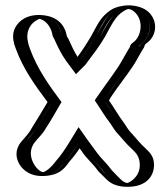

<svg xmlns="http://www.w3.org/2000/svg" viewBox="-20 -618 649 743"><path d="M556 21C556 67 519 105 473 105C450 105 430 97 414 81L402 69C392 59 384 51 379 45C363 23 338 1 322 -22C313 -34 297 -57 287 -71C269 -40 251 -13 228 12C210 36 189 58 155 62C84 70 35 -15 82 -73C94 -90 113 -106 123 -125C142 -154 162 -191 182 -223C135 -285 90 -348 61 -427L55 -445C49 -470 47 -493 60 -517C79 -552 127 -575 173 -549C199 -535 214 -512 219 -480L224 -470C236 -444 251 -412 267 -390L279 -374C280 -375 282 -377 283 -379C312 -417 329 -441 353 -481C375 -522 390 -559 428 -582C467 -611 520 -598 544 -564C573 -524 560 -471 526 -447C522 -445 518 -435 516 -431C503 -410 486 -377 472 -356C445 -316 416 -279 388 -238C386 -235 384 -233 383 -230C402 -203 419 -171 439 -146C452 -126 456 -118 471 -103C489 -83 500 -68 520 -50L532 -38C548 -22 556 -2 556 21ZM541 21C541 1 534 -14 521 -27L510 -39C478 -69 452 -100 427 -137C405 -165 386 -201 366 -229C394 -278 430 -320 460 -364C473 -384 489 -416 503 -438C505 -442 504 -450 520 -461C543 -478 556 -522 532 -555C512 -583 468 -594 436 -570C418 -559 409 -546 398 -529C387 -511 379 -497 366 -474C342 -433 324 -409 295 -370C293 -368 292 -365 290 -363L277 -351L255 -381C237 -405 223 -436 210 -464L205 -475C200 -505 188 -524 166 -536C128 -557 89 -537 74 -509C63 -489 63 -473 69 -449L75 -432C104 -353 152 -288 200 -224L195 -215C176 -183 156 -147 136 -117C125 -95 105 -77 94 -64C55 -16 97 54 154 47C182 44 198 26 216 2C238 -23 256 -49 274 -79L286 -98L299 -80C309 -66 325 -44 334 -31C348 -11 373 12 391 36L425 70C438 83 453 90 473 90C511 90 541 59 541 21ZM541 21C541 59 511 90 473 90C453 90 438 83 425 70L391 36C373 12 348 -11 334 -31C325 -44 309 -66 299 -80L286 -98L274 -79C256 -49 238 -23 216 2C198 26 182 44 154 47C97 54 55 -16 94 -64C105 -77 125 -95 136 -117C156 -147 176 -183 195 -215L200 -224C152 -288 104 -353 75 -432L69 -449C63 -473 63 -489 74 -509C89 -537 128 -557 166 -536C188 -524 200 -505 205 -475L210 -464C223 -436 237 -405 255 -381L277 -351L290 -363C292 -365 293 -368 295 -370C324 -409 342 -433 366 -474C389 -517 403 -549 436 -570C468 -594 512 -583 532 -555C556 -522 543 -478 520 -461C504 -450 505 -442 503 -438C489 -416 473 -384 460 -364C430 -320 394 -278 366 -229C386 -201 405 -165 427 -137C452 -100 478 -69 510 -39L521 -27C534 -14 541 1 541 21ZM556 21C556 -2 548 -22 532 -38L520 -50C501 -68 491 -82 471 -103C456 -118 453 -126 439 -146C420 -170 401 -203 383 -230C384 -233 385 -234 388 -238C415 -279 445 -316 472 -356C486 -377 503 -409 516 -430C524 -442 513 -438 528 -449C558 -471 573 -524 544 -564C519 -599 466 -610 428 -582C407 -569 396 -555 385 -537C374 -519 366 -504 353 -481C329 -440 313 -418 283 -379C281 -377 280 -375 279 -374L267 -390C251 -413 237 -442 224 -470L219 -480C213 -512 199 -535 173 -549C127 -575 79 -552 60 -517C47 -493 49 -470 55 -445L61 -427C90 -348 135 -285 182 -223C161 -189 143 -155 123 -125C113 -106 94 -88 82 -73C35 -15 84 70 155 62C189 58 210 35 228 12C252 -15 269 -41 287 -71C297 -57 313 -34 322 -22C338 1 363 22 379 44C384 51 392 59 402 69L414 81C430 97 450 105 473 105C519 105 556 67 556 21ZM521 21C521 70 477 90 473 90C472 90 461 90 446 75L434 63C424 53 417 45 412 40C395 16 371 -5 356 -26C347 -38 330 -61 320 -75L284 -126L253 -75C235 -45 217 -18 195 7C176 33 154 48 146 48C124 46 74 -17 115 -68C126 -83 146 -100 157 -121C178 -152 198 -190 218 -223C171 -286 125 -350 96 -429L90 -447C84 -472 83 -491 95 -513C106 -534 129 -544 133 -545C134 -545 139 -544 146 -540C165 -529 179 -509 184 -478L190 -467C202 -440 217 -409 234 -385L274 -331L311 -368C313 -370 315 -373 316 -375C345 -414 363 -436 387 -477C410 -519 426 -555 457 -574C466 -580 475 -583 476 -583C476 -583 494 -584 511 -560C536 -524 522 -474 498 -456C482 -445 484 -440 482 -435C468 -413 451 -380 438 -360C412 -321 383 -283 355 -242C351 -237 349 -234 347 -229C366 -202 385 -168 406 -142C419 -123 424 -112 439 -97C457 -77 468 -62 488 -44L500 -32C514 -18 521 -1 521 21ZM576 21C576 0 570 -17 554 -33L542 -45C522 -63 512 -77 493 -98C478 -113 473 -122 460 -142C440 -168 421 -202 402 -229C405 -235 405 -236 409 -242C436 -283 467 -321 493 -360C507 -380 523 -413 537 -434C542 -443 536 -443 550 -453C581 -476 592 -523 565 -560C555 -574 539 -586 513 -593C475 -603 429 -594 407 -578C367 -551 356 -519 332 -477C313 -445 299 -424 280 -398C267 -419 255 -444 245 -467L239 -477C231 -522 202 -553 148 -559C81 -566 51 -533 40 -513C28 -491 29 -472 35 -447L41 -430C70 -350 117 -286 164 -223C144 -190 122 -152 102 -121C92 -101 73 -83 61 -68C38 -39 40 -7 56 19C68 38 98 70 163 62C217 56 233 28 249 7C264 -10 277 -27 288 -44C293 -37 298 -31 301 -26C316 -4 341 17 357 40C362 47 370 54 380 64L392 76C407 91 431 105 473 105C553 105 576 57 576 21Z"/></svg>

Font: Blanket
Style: Black
Weight: 900
Foundry: Cannot Into Space Fonts
Version: Version 0.9